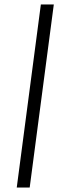

<svg xmlns="http://www.w3.org/2000/svg" viewBox="-20 -770 331 860"><path d="M163 -750H221L113 70H55Z"/></svg>

Font: Bellota
Style: Italic
Weight: 400
Italic angle: -7.5°
Designer: Kemie Guaida
Foundry: Kemie Guaida
Version: Version 4.001